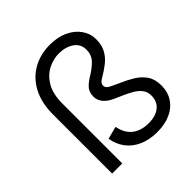

<svg xmlns="http://www.w3.org/2000/svg" viewBox="-194 -857 1014 1014"><g transform="rotate(-45 313.0 -350.0)"><path d="M408 14Q349.5 14 305.4 -5.6Q261.2 -25.2 234.5 -60.8Q207.8 -96.2 200.2 -143.5L270.8 -161.8Q281.8 -105.2 317.8 -78.2Q353.8 -51.2 408 -51.2Q461.2 -51.2 491.5 -75.9Q521.8 -100.5 521.8 -144.8Q521.8 -173.8 506 -193.2Q490.2 -212.8 465 -227.1Q439.8 -241.5 410.5 -254L373 -270.5Q336.5 -286.5 318.6 -308.5Q300.8 -330.5 300.8 -357.5Q300.8 -391 319.5 -410.9Q338.2 -430.8 368 -448.5Q400.2 -467.8 425.4 -493.2Q450.5 -518.8 450.5 -558.8Q450.5 -601.2 416.4 -624.5Q382.2 -647.8 332.2 -647.8Q292.5 -647.8 252.5 -627.9Q212.5 -608 185.9 -564Q159.2 -520 159.2 -446V0H83.5V-442Q83.5 -527.5 115.2 -588.4Q147 -649.2 203.2 -681.6Q259.5 -714 332.2 -714Q390.5 -714 433.9 -693.6Q477.2 -673.2 501.5 -638.2Q525.8 -603.2 525.8 -560.5Q525.8 -518.2 509.2 -488.1Q492.8 -458 465.2 -436.5Q437.8 -415 405.5 -396.2Q390.8 -388.2 384.4 -380.2Q378 -372.2 378 -362.2Q378 -341.5 409.2 -328.8L447.8 -310.8Q486.8 -294.2 521 -273.6Q555.2 -253 576.1 -222.5Q597 -192 597 -144.5Q597 -97 573.8 -61Q550.5 -25 508.1 -5.5Q465.8 14 408 14Z"/></g></svg>

Font: Space Grotesk Variable Light
Style: Regular
Weight: 300
Designer: Florian Karsten
Foundry: Florian Karsten
Version: Version 2.000